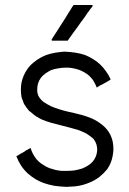

<svg xmlns="http://www.w3.org/2000/svg" viewBox="-20 -724 514 763"><path d="M342.8 -692.4Q338.9 -688.5 335.9 -683.6Q333 -678.7 329.1 -674.8Q322.3 -665 315.4 -654.3Q307.6 -644.5 300.8 -634.8Q293.9 -625 287.1 -615.2Q279.3 -605.5 272.5 -595.7Q266.6 -586.9 260.7 -579.1Q254.9 -570.3 249 -562.5Q248 -562.5 247.1 -562.5Q246.1 -562.5 245.1 -562.5Q239.3 -562.5 234.4 -562.5Q228.5 -562.5 222.7 -562.5Q218.8 -562.5 215.8 -562.5Q211.9 -562.5 208 -562.5Q202.1 -562.5 197.3 -562.5Q191.4 -562.5 186.5 -562.5Q185.5 -563.5 184.6 -565.4Q186.5 -568.4 189.5 -574.2Q199.2 -588.9 208 -602.5Q216.8 -617.2 226.6 -631.8Q232.4 -641.6 239.3 -651.4Q245.1 -661.1 251 -670.9Q256.8 -679.7 261.7 -687.5Q266.6 -696.3 272.5 -704.1Q273.4 -704.1 274.4 -704.1Q275.4 -704.1 276.4 -704.1Q283.2 -704.1 290 -704.1Q296.9 -704.1 303.7 -704.1Q308.6 -704.1 312.5 -704.1Q317.4 -704.1 322.3 -704.1Q328.1 -704.1 334 -704.1Q339.8 -704.1 346.7 -704.1Q346.7 -703.1 348.6 -701.2Q346.7 -698.2 342.8 -692.4ZM240.2 -518.6Q260.7 -517.6 280.3 -514.6Q299.8 -511.7 319.3 -504.9Q335.9 -498 349.6 -489.3Q364.3 -480.5 377 -468.8Q391.6 -455.1 401.4 -440.4Q412.1 -425.8 419.9 -408.2Q418 -407.2 417 -406.2Q415 -405.3 414.1 -404.3Q409.2 -401.4 404.3 -398.4Q398.4 -395.5 393.6 -392.6Q390.6 -390.6 386.7 -388.7Q383.8 -386.7 379.9 -385.7Q376 -382.8 372.1 -380.9Q368.2 -378.9 364.3 -376Q364.3 -376 364.3 -376Q363.3 -378.9 361.3 -383.8Q355.5 -396.5 348.6 -407.2Q340.8 -417 331.1 -425.8Q322.3 -432.6 313.5 -437.5Q304.7 -442.4 294.9 -446.3Q270.5 -454.1 252 -455.1Q233.4 -455.1 240.2 -455.1Q224.6 -455.1 210 -452.1Q195.3 -450.2 180.7 -444.3Q169.9 -438.5 160.2 -431.6Q150.4 -424.8 142.6 -415Q134.8 -404.3 130.9 -391.6Q127.9 -378.9 127.9 -369.1Q127.9 -367.2 127.9 -365.2Q127.9 -363.3 127.9 -361.3Q128.9 -352.5 131.8 -344.7Q135.7 -336.9 140.6 -331.1Q149.4 -320.3 160.2 -314.5Q170.9 -307.6 182.6 -301.8Q212.9 -289.1 246.1 -281.2Q278.3 -274.4 310.5 -265.6Q319.3 -262.7 328.1 -259.8Q336.9 -256.8 345.7 -252.9Q367.2 -243.2 386.7 -227.5Q406.2 -211.9 418 -189.5Q420.9 -182.6 423.8 -175.8Q425.8 -168.9 427.7 -162.1Q430.7 -146.5 430.7 -131.8Q430.7 -118.2 427.7 -104.5Q422.9 -76.2 406.2 -51.8Q392.6 -35.2 377 -22.5Q361.3 -9.8 341.8 -1Q308.6 13.7 278.3 16.6Q248 18.6 244.1 18.6Q220.7 17.6 197.3 14.6Q174.8 10.7 152.3 2.9Q134.8 -3.9 120.1 -12.7Q104.5 -22.5 90.8 -34.2Q75.2 -48.8 63.5 -66.4Q52.7 -83 44.9 -103.5Q45.9 -104.5 47.9 -104.5Q48.8 -105.5 50.8 -106.4Q55.7 -109.4 60.5 -112.3Q66.4 -115.2 71.3 -118.2Q74.2 -120.1 78.1 -122.1Q81.1 -125 85 -127Q88.9 -128.9 92.8 -130.9Q96.7 -133.8 100.6 -135.7Q101.6 -135.7 101.6 -135.7Q102.5 -132.8 104.5 -127Q109.4 -114.3 116.2 -103.5Q123 -91.8 133.8 -82Q143.6 -73.2 154.3 -67.4Q164.1 -60.5 176.8 -55.7Q188.5 -51.8 200.2 -48.8Q212.9 -45.9 224.6 -44.9Q227.5 -44.9 229.5 -44.9Q231.4 -44.9 234.4 -44.9Q235.4 -44.9 239.3 -44.9Q243.2 -44.9 244.1 -44.9Q260.7 -44.9 276.4 -46.9Q292 -49.8 307.6 -54.7Q319.3 -59.6 330.1 -66.4Q339.8 -72.3 348.6 -82Q364.3 -100.6 366.2 -126Q367.2 -151.4 352.5 -170.9Q344.7 -178.7 335.9 -184.6Q327.1 -191.4 317.4 -196.3Q300.8 -204.1 289.1 -208Q277.3 -211.9 264.6 -214.8Q244.1 -219.7 223.6 -225.6Q203.1 -230.5 182.6 -236.3Q173.8 -239.3 164.1 -242.2Q155.3 -245.1 146.5 -249Q122.1 -260.7 109.4 -272.5Q96.7 -283.2 95.7 -283.2Q89.8 -290 85 -296.9Q80.1 -303.7 75.2 -311.5Q72.3 -318.4 70.3 -325.2Q67.4 -331.1 65.4 -338.9Q60.5 -368.2 65.4 -395.5Q71.3 -423.8 87.9 -448.2Q98.6 -463.9 113.3 -475.6Q127 -487.3 143.6 -496.1Q162.1 -505.9 181.6 -510.7Q201.2 -515.6 222.7 -517.6Q225.6 -517.6 232.4 -518.6Q240.2 -518.6 240.2 -518.6Z"/></svg>

Font: LeFont
Style: Light
Weight: 300
Designer: Leryon MEDIA
Version: Version 1.0